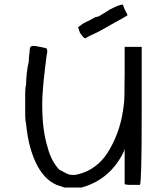

<svg xmlns="http://www.w3.org/2000/svg" viewBox="-20 -798 731 837"><path d="M113.3 -593.8Q117.2 -597.7 121.1 -597.7H132.8Q179.7 -589.8 183.6 -585.9V-589.8Q183.6 -585.9 185.5 -578.1Q187.5 -570.3 183.6 -558.6Q175.8 -500 169.9 -443.4Q164.1 -386.7 164.1 -339.8Q164.1 -230.5 187.5 -156.2Q195.3 -125 209 -99.6Q222.7 -74.2 238.3 -58.6Q253.9 -50.8 267.6 -43Q281.2 -35.2 300.8 -35.2Q316.4 -35.2 347.7 -46.9Q378.9 -58.6 408.2 -84Q437.5 -109.4 460.9 -152.3Q507.8 -234.4 519.5 -339.8Q523.4 -355.5 523.4 -480.5V-593.8H597.7V-293Q597.7 0 589.8 7.8H566.4Q558.6 7.8 543 7.8Q527.3 7.8 523.4 3.9V-148.4L519.5 -136.7Q460.9 -15.6 335.9 19.5H300.8H261.7Q250 15.6 226.6 7.8L218.8 3.9Q214.8 3.9 214.8 2Q214.8 0 210.9 0Q207 -3.9 205.1 -3.9Q203.1 -3.9 199.2 -7.8Q156.2 -39.1 128.9 -105.5Q101.6 -171.9 93.8 -257.8Q89.8 -273.4 89.8 -294.9Q89.8 -316.4 89.8 -339.8Q89.8 -367.2 89.8 -390.6Q89.8 -414.1 93.8 -429.7Q93.8 -476.6 105.5 -531.2Q105.5 -546.9 107.4 -558.6Q109.4 -570.3 109.4 -578.1Q109.4 -589.8 113.3 -593.8ZM523.4 -757.8 535.2 -734.4V-730.5L507.8 -714.8L472.7 -695.3L410.2 -660.2Q359.4 -636.7 355.5 -632.8Q347.7 -625 328.1 -656.2L320.3 -679.7L332 -687.5Q339.8 -695.3 357.4 -703.1Q375 -710.9 394.5 -722.7L410.2 -726.6L429.7 -738.3L460.9 -757.8Q507.8 -781.2 515.6 -777.3Z"/></svg>

Font: 和音 by 宁静之雨，公众号njzyshare
Style: Regular
Weight: 400
Designer: Steve Matteson
Foundry: Ascender Corporation
Version: Version 6.00;June 8, 2018;FontCreator 11.0.0.2388 32-bit